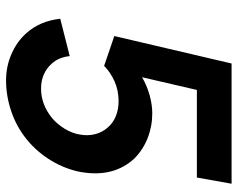

<svg xmlns="http://www.w3.org/2000/svg" viewBox="-97 -693 804 650"><g transform="rotate(90 305.0 -368.0)"><path d="M602 -750 581 -632.5H284.5L241.5 -447Q270 -463.5 302.2 -472.5Q334.5 -481.5 363.5 -481.5Q407.5 -481.5 447.5 -465.8Q487.5 -450 516.5 -421Q581.5 -351 562.5 -240.5Q558 -215 548.2 -189.5Q538.5 -164 524.2 -140.2Q510 -116.5 491.8 -95.2Q473.5 -74 452 -56.5Q409.5 -22 357.2 -4.2Q305 13.5 252 13.5Q205 13.5 163 -4.8Q121 -23 92.5 -55Q51 -101 43.5 -170L170 -202Q173.5 -166 195 -141.5Q228 -105 280 -105Q334 -105 380 -142.5Q401 -160.5 416.2 -185.5Q431.5 -210.5 435.5 -236.5Q440.5 -263.5 434.2 -288Q428 -312.5 411.5 -331Q396 -349 373 -358.2Q350 -367.5 323 -367.5Q285.5 -367.5 254.8 -353.5Q224 -339.5 203 -318.5L102 -353L195 -750Z"/></g></svg>

Font: Russisch Sans
Style: Bold Italic
Weight: 700
Italic angle: -10°
Designer: Michael Sharanda (font) & Cristiano Sobral (main changes)
Foundry: Michael Sharanda
Version: Version 2.00;September 8, 2020;FontCreator 13.0.0.2681 64-bi